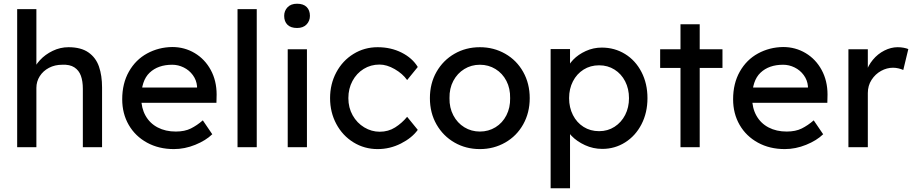

<svg xmlns="http://www.w3.org/2000/svg" viewBox="-20 -789 4898 1029"><path d="M527 -320V0H424V-313Q424 -354 413.5 -383Q403 -412 378.5 -428Q354 -444 313 -442Q274 -442 242.5 -425.5Q211 -409 193 -380.5Q175 -352 175 -318V0H72V-740H175V-417L157 -405Q166 -436 194 -466.5Q222 -497 262.5 -516.5Q303 -536 347 -536Q414 -536 454 -508Q494 -480 510.5 -432Q527 -384 527 -320Z M1117 -69Q1083 -36 1026.5 -13Q970 10 912 10Q831 10 768 -24.5Q705 -59 670 -119.5Q635 -180 635 -257Q635 -342 671 -405.5Q707 -469 768.5 -502.5Q830 -536 903 -537Q969 -537 1023.5 -504.5Q1078 -472 1109.5 -414Q1141 -356 1141 -282L1140 -238H711L688 -320H1051L1036 -303V-327Q1033 -360 1013.5 -386.5Q994 -413 964.5 -427.5Q935 -442 903 -442Q827 -442 782 -399.5Q737 -357 737 -264Q737 -210 760 -169Q783 -128 825 -106Q867 -84 922 -84Q970 -84 1003 -100.5Q1036 -117 1067 -144L1118 -69Z M1253 -740H1356V0H1253Z M1503 -704Q1503 -731 1521 -750Q1539 -769 1572 -769Q1606 -769 1623.5 -751.5Q1641 -734 1641 -704Q1641 -677 1623 -658Q1605 -639 1572 -639Q1538 -639 1520.5 -656.5Q1503 -674 1503 -704ZM1571 0H1522V-525H1625V0Z M2015 -83Q2061 -83 2097.5 -106Q2134 -129 2162 -163L2219 -93Q2188 -50 2129 -20Q2070 10 2004 10Q1933 10 1874.5 -26Q1816 -62 1782.5 -124.5Q1749 -187 1749 -263Q1749 -339 1782.5 -401.5Q1816 -464 1874.5 -500Q1933 -536 2004 -536Q2075 -536 2132.5 -507Q2190 -478 2219 -430L2162 -360Q2138 -394 2095.5 -418.5Q2053 -443 2014 -443Q1967 -443 1929 -419.5Q1891 -396 1869 -355Q1847 -314 1847 -263Q1847 -212 1870 -171Q1893 -130 1932 -106.5Q1971 -83 2015 -83Z M2552 10Q2477 10 2416 -25Q2355 -60 2319.5 -122Q2284 -184 2284 -263Q2284 -342 2319.5 -404Q2355 -466 2416 -501Q2477 -536 2552 -536Q2626 -536 2687.5 -501Q2749 -466 2784 -403.5Q2819 -341 2819 -263Q2819 -185 2784 -122.5Q2749 -60 2687.5 -25Q2626 10 2552 10ZM2552 -442Q2506 -442 2468.5 -419Q2431 -396 2409.5 -355.5Q2388 -315 2389 -263Q2388 -212 2409.5 -171Q2431 -130 2468.5 -107Q2506 -84 2552 -84Q2598 -84 2635.5 -107Q2673 -130 2694 -171Q2715 -212 2714 -263Q2715 -315 2694 -355.5Q2673 -396 2635.5 -419Q2598 -442 2552 -442Z M3450 -263Q3450 -185 3418 -123Q3386 -61 3330.5 -26Q3275 9 3208 9Q3159 9 3115.5 -11Q3072 -31 3043.5 -60.5Q3015 -90 3009 -117L3035 -131V220H2931V-526H3035V-405L3019 -414Q3025 -441 3052 -469Q3079 -497 3119.5 -515.5Q3160 -534 3205 -534Q3274 -534 3330 -499.5Q3386 -465 3418 -403Q3450 -341 3450 -263ZM3030 -263Q3030 -213 3050.5 -172.5Q3071 -132 3107.5 -109Q3144 -86 3191 -86Q3237 -86 3273.5 -109.5Q3310 -133 3330.5 -173Q3351 -213 3351 -263Q3351 -313 3330.5 -353Q3310 -393 3273.5 -416Q3237 -439 3191 -439Q3144 -439 3107.5 -416Q3071 -393 3050.5 -353Q3030 -313 3030 -263Z M3627 0V-659H3730V0ZM3518 -425V-525H3852V-425Z M4391 -69Q4357 -36 4300.5 -13Q4244 10 4186 10Q4105 10 4042 -24.5Q3979 -59 3944 -119.5Q3909 -180 3909 -257Q3909 -342 3945 -405.5Q3981 -469 4042.5 -502.5Q4104 -536 4177 -537Q4243 -537 4297.5 -504.5Q4352 -472 4383.5 -414Q4415 -356 4415 -282L4414 -238H3985L3962 -320H4325L4310 -303V-327Q4307 -360 4287.5 -386.5Q4268 -413 4238.5 -427.5Q4209 -442 4177 -442Q4101 -442 4056 -399.5Q4011 -357 4011 -264Q4011 -210 4034 -169Q4057 -128 4099 -106Q4141 -84 4196 -84Q4244 -84 4277 -100.5Q4310 -117 4341 -144L4392 -69Z M4766 -426Q4733 -426 4702 -409Q4671 -392 4651 -361Q4631 -330 4631 -290V0H4527V-525H4631V-360L4621 -400Q4632 -437 4658 -468.5Q4684 -500 4719.5 -518Q4755 -536 4791 -536Q4808 -536 4823.5 -533Q4839 -530 4848 -526L4821 -414Q4810 -419 4795.5 -422.5Q4781 -426 4766 -426Z"/></svg>

Font: Lexend
Style: Regular
Weight: 400
Designer: Thomas Jockin
Foundry: Lexend
Version: Version 1.000